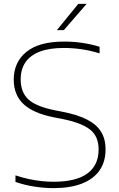

<svg xmlns="http://www.w3.org/2000/svg" viewBox="-20 -964 617 993"><path d="M256 9Q210.5 9 159.2 1.2Q108 -6.5 60 -23V-57Q96 -45 130.2 -37.8Q164.5 -30.5 196.2 -27.2Q228 -24 257 -24Q374 -24 432 -66.8Q490 -109.5 490 -191Q490 -260 444.5 -295Q399 -330 296 -350L260 -357Q152 -378 101.5 -425.8Q51 -473.5 51 -552Q51 -642 116.2 -695.5Q181.5 -749 312 -749Q359.5 -749 406 -742.2Q452.5 -735.5 495 -722V-688Q448.5 -702.5 402.5 -709.2Q356.5 -716 310 -716Q236 -716 186.5 -697.2Q137 -678.5 112 -642.2Q87 -606 87 -554Q87 -486 127.5 -449.2Q168 -412.5 267 -393L303 -386Q382.5 -370.5 431.5 -345Q480.5 -319.5 503.2 -281.8Q526 -244 526 -192Q526 -127 494.5 -82.2Q463 -37.5 402.8 -14.2Q342.5 9 256 9ZM274 -808 385 -944H428L310 -808Z"/></svg>

Font: Encode Sans SC Expanded Thin
Style: Regular
Weight: 250
Width: 7
Designer: Multiple Designers
Foundry: Impallari Type
Version: Version 3.002